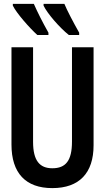

<svg xmlns="http://www.w3.org/2000/svg" viewBox="-20 -957 540 987"><path d="M334 -777H387V-789C357 -842 324 -905 311 -937H204V-928C223 -888 286 -815 334 -777ZM172 -777H229V-789C198 -844 173 -894 154 -937H46V-928C65 -889 132 -813 172 -777ZM249 10C388 10 461 -68 461 -210V-714H350V-229C350 -131 318 -92 249 -92C184 -92 150 -131 150 -228V-714H39V-214C39 -67 112 10 249 10Z"/></svg>

Font: Noto Sans Mono ExtraCondensed SemiBold
Style: Regular
Weight: 600
Width: 2
Designer: Monotype Design Team
Foundry: Monotype Imaging Inc.
Version: Version 2.014